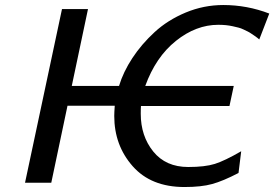

<svg xmlns="http://www.w3.org/2000/svg" viewBox="-20 -731 1097 768"><path d="M80.1 0 228 -694.8H332L267.1 -387.2H456.1Q473.1 -443.4 509.5 -498.8Q545.9 -554.2 598.4 -602.5Q650.9 -650.9 722.9 -680.9Q794.9 -710.9 873 -710.9Q968.3 -710.9 1057.1 -676.8L1017.1 -573.2L1008.8 -580.1Q1001 -585.9 998 -587.9Q995.1 -589.8 986.1 -595.9Q977.1 -602.1 970.9 -605Q964.8 -607.9 954.3 -613Q943.8 -618.2 933.8 -620.6Q923.8 -623 910.9 -626Q897.9 -628.9 883.5 -630.4Q869.1 -631.8 853 -631.8Q764.2 -631.8 683.6 -567.4Q603 -502.9 561 -387.2H915L897.9 -307.1H543.9Q543 -297.4 543 -275.9Q543 -187 593 -125Q643.1 -63 732.9 -63Q799.8 -63 839.4 -75.4Q878.9 -87.9 944.8 -126L934.1 -39.1Q872.1 -6.8 828.6 5.1Q785.2 17.1 717.8 17.1Q584 17.1 510.5 -66.4Q437 -149.9 437 -267.1Q437 -280.3 439 -308.1H250L185.1 0Z"/></svg>

Font: CMU Bright
Style: SemiBoldOblique
Weight: 600
Italic angle: -12°
Version: Version 0.7.0